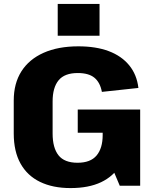

<svg xmlns="http://www.w3.org/2000/svg" viewBox="-20 -947 787 978"><path d="M339 11Q249 11 184 -20.5Q119 -52 84.5 -114Q50 -176 50 -267V-435Q50 -522 89 -583.5Q128 -645 202 -678Q276 -711 379 -711Q469 -711 534 -686.5Q599 -662 638 -614.5Q677 -567 685 -499L499 -479Q490 -527 461 -551Q432 -575 376 -575Q309 -575 278.5 -538Q248 -501 248 -430V-267Q248 -194 278 -156Q308 -118 375 -118Q441 -118 472 -155Q503 -192 503 -259L623 -236Q623 -160 590.5 -104.5Q558 -49 495 -19Q432 11 339 11ZM503 -207V-346L565 -271H376V-389H694V-1H590ZM487 -927V-765H274V-927Z"/></svg>

Font: Pathway Extreme ExtraBold
Style: Regular
Weight: 800
Designer: Eduardo Rodriguez Tunni
Foundry: Eduardo Rodriguez Tunni
Version: Version 1.001;gftools[0.9.26]